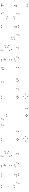

<svg xmlns="http://www.w3.org/2000/svg" viewBox="2370 -3188 840 5620"><g transform="rotate(90 2790.0 -378.0)"><path d="M167.5 10V-10H147.5V10ZM167.5 -416.5V-436.5H147.5V-416.5ZM172.5 -423.5V-443.5H152.5V-423.5ZM172.5 -755V-775H152.5V-755ZM110.5 -745V-765H90.5V-745ZM110.5 10V-10H90.5V10ZM391.5 10V-10H371.5V10ZM542.5 -144V-164H522.5V-144ZM542.5 -376V-396H522.5V-376ZM397 -501.5V-521.5H377V-501.5ZM149 -422V-442H129V-422ZM149 -378V-398H129V-378ZM378 -440.5V-460.5H358V-440.5ZM481 -355.5V-375.5H461V-355.5ZM481 -160.5V-180.5H461V-160.5ZM362 -37V-57H342V-37ZM149 -37V-57H129V-37ZM149 10V-10H129V10Z M1139.5 -302.5V-322.5H1119.5V-302.5ZM1137.5 -376V-396H1117.5V-376ZM1018 -501.5V-521.5H998V-501.5ZM760 -422V-442H740V-422ZM760 -381V-401H740V-381ZM999 -448.5V-468.5H979V-448.5ZM1076.5 -358.5V-378.5H1056.5V-358.5ZM1076.5 -292.5V-312.5H1056.5V-292.5ZM802.5 10V-10H782.5V10ZM802.5 -416.5V-436.5H782.5V-416.5ZM784 -490V-510H764V-490ZM740.5 -490V-510H720.5V-490ZM740.5 10V-10H720.5V10Z M1775 10V-10H1755V10ZM1775 -391V-411H1755V-391ZM1680.5 -490V-510H1660.5V-490ZM1395 -490V-510H1375V-490ZM1385 -441V-461H1365V-441ZM1657.5 -441V-461H1637.5V-441ZM1717 -376V-396H1697V-376ZM1717 -78V-98H1697V-78ZM1737 10V-10H1717V10ZM1741.5 -67V-87H1721.5V-67ZM1741.5 -108V-128H1721.5V-108ZM1476.5 -31.5V-51.5H1456.5V-31.5ZM1373.5 -111.5V-131.5H1353.5V-111.5ZM1373.5 -176.5V-196.5H1353.5V-176.5ZM1462.5 -233V-253H1442.5V-233ZM1741.5 -233V-253H1721.5V-233ZM1741.5 -283V-303H1721.5V-283ZM1443 -283V-303H1423V-283ZM1318.5 -201.5V-221.5H1298.5V-201.5ZM1318.5 -94V-114H1298.5V-94ZM1457.5 21.5V1.5H1437.5V21.5Z M2392 10V-10H2372V10ZM2392 -41.5V-61.5H2372V-41.5ZM2021.5 -41.5V-61.5H2001.5V-41.5ZM2029.5 -29.5V-49.5H2009.5V-29.5ZM2368.5 -449V-469H2348.5V-449ZM2353.5 -490V-510H2333.5V-490ZM1962 -489.5V-509.5H1942V-489.5ZM1962 -438V-458H1942V-438ZM2299 -438V-458H2279V-438ZM2306 -455.5V-475.5H2286V-455.5ZM1961.5 -32.5V-52.5H1941.5V-32.5ZM1976.5 10V-10H1956.5V10Z M2865.5 10V-10H2845.5V10ZM2865.5 -457.5V-477.5H2845.5V-457.5ZM2835 -490V-510H2815V-490ZM2597.5 -490V-510H2577.5V-490ZM2587.5 -441V-461H2567.5V-441ZM2826.5 -441V-461H2806.5V-441ZM2803.5 -459V-479H2783.5V-459ZM2803.5 10V-10H2783.5V10ZM2880 -693V-713H2860V-693ZM2811.5 -758V-778H2791.5V-758ZM2743 -693V-713H2723V-693ZM2811.5 -628V-648H2791.5V-628Z M3647.5 10V-10H3627.5V10ZM3657.5 -39V-59H3637.5V-39ZM3495 -39V-59H3475V-39ZM3405.5 -149V-169H3385.5V-149ZM3405.5 -722.5V-742.5H3385.5V-722.5ZM3375 -755V-775H3355V-755ZM3172.5 -755V-775H3152.5V-755ZM3162.5 -706V-726H3142.5V-706ZM3366.5 -706V-726H3346.5V-706ZM3347.5 -724V-744H3327.5V-724ZM3347.5 -134V-154H3327.5V-134ZM3467 10V-10H3447V10Z M4105.5 10V-10H4085.5V10ZM4105.5 -457.5V-477.5H4085.5V-457.5ZM4075 -490V-510H4055V-490ZM3837.5 -490V-510H3817.5V-490ZM3827.5 -441V-461H3807.5V-441ZM4066.5 -441V-461H4046.5V-441ZM4043.5 -459V-479H4023.5V-459ZM4043.5 10V-10H4023.5V10ZM4120 -693V-713H4100V-693ZM4051.5 -758V-778H4031.5V-758ZM3983 -693V-713H3963V-693ZM4051.5 -628V-648H4031.5V-628Z M4875 10V-10H4855V10ZM4875 -391V-411H4855V-391ZM4780.5 -490V-510H4760.5V-490ZM4495 -490V-510H4475V-490ZM4485 -441V-461H4465V-441ZM4757.5 -441V-461H4737.5V-441ZM4817 -376V-396H4797V-376ZM4817 -78V-98H4797V-78ZM4837 10V-10H4817V10ZM4841.5 -67V-87H4821.5V-67ZM4841.5 -108V-128H4821.5V-108ZM4576.5 -31.5V-51.5H4556.5V-31.5ZM4473.5 -111.5V-131.5H4453.5V-111.5ZM4473.5 -176.5V-196.5H4453.5V-176.5ZM4562.5 -233V-253H4542.5V-233ZM4841.5 -233V-253H4821.5V-233ZM4841.5 -283V-303H4821.5V-283ZM4543 -283V-303H4523V-283ZM4418.5 -201.5V-221.5H4398.5V-201.5ZM4418.5 -94V-114H4398.5V-94ZM4557.5 21.5V1.5H4537.5V21.5Z M5479.5 10V-10H5459.5V10ZM5479.5 -376V-396H5459.5V-376ZM5358 -501.5V-521.5H5338V-501.5ZM5100 -422V-442H5080V-422ZM5100 -381V-401H5080V-381ZM5339 -443.5V-463.5H5319V-443.5ZM5416.5 -358.5V-378.5H5396.5V-358.5ZM5416.5 10V-10H5396.5V10ZM5142.5 10V-10H5122.5V10ZM5142.5 -431.5V-451.5H5122.5V-431.5ZM5124 -490V-510H5104V-490ZM5080.5 -490V-510H5060.5V-490ZM5080.5 10V-10H5060.5V10Z"/></g></svg>

Font: Monaspace Krypton Dots Var
Style: Regular
Weight: 400
Designer: Riley Cran and the Lettermatic Team
Version: Version 1.100 (Monaspace Krypton Dots)